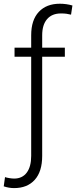

<svg xmlns="http://www.w3.org/2000/svg" viewBox="-49 -780 403 1014"><path d="M293.5 -528.3V-480.5H173.8V43.5Q173.8 126 134.5 169.7Q95.2 213.4 25.4 213.4Q-1.5 213.4 -29.3 204.1L-22.5 155.3Q-15.1 158.2 0 160.6Q15.1 163.1 25.4 163.1Q68.8 163.1 92.3 131.6Q115.7 100.1 115.7 43.5V-480.5H27.8V-528.3H115.7V-593.8Q115.7 -674.3 156 -717.3Q196.3 -760.3 267.1 -760.3Q301.3 -760.3 333.5 -751L326.2 -702.6Q314.5 -705.6 302.2 -707.3Q290 -709 272.9 -709Q225.6 -709 199.7 -679Q173.8 -648.9 173.8 -593.8V-528.3Z"/></svg>

Font: Vazirmatn RD FD ExtraLight
Style: Regular
Weight: 200
Designer: Saber Rastikerdar
Foundry: Saber Rastikerdar
Version: Version 33.003